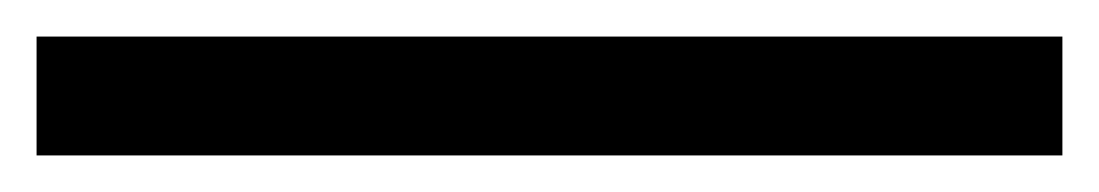

<svg xmlns="http://www.w3.org/2000/svg" viewBox="-20 62 601 105"><path d="M0 147H561V82H0Z"/></svg>

Font: Geom Light
Style: Regular
Weight: 300
Version: Version 1.102